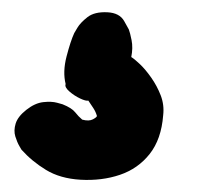

<svg xmlns="http://www.w3.org/2000/svg" viewBox="-20 -75 341 313"><path d="M111 218Q78 216 55 202Q32 188 15 169Q15 169 11.5 163Q8 157 5 147.5Q2 138 5.5 126.5Q9 115 23 104Q37 93 50.5 91.5Q64 90 73 92.5Q82 95 82 95Q97 101 102.5 108Q108 115 114 120Q125 123 131.5 119.5Q138 116 138 114Q136 107 132 101Q128 95 124 89Q120 90 110.5 85.5Q101 81 93 74Q85 67 87 62Q82 42 88.5 17Q95 -8 101 -21Q101 -21 106 -29.5Q111 -38 122.5 -47Q134 -56 155 -55Q175 -54 182.5 -40.5Q190 -27 190 -27Q192 -22 194.5 -9.5Q197 3 194 18Q199 21 208 29.5Q217 38 226.5 51.5Q236 65 242 80.5Q248 96 246 113Q243 152 224 176Q205 200 175.5 210Q146 220 111 218Z"/></svg>

Font: Sour Gummy Black
Style: Italic
Weight: 900
Italic angle: -11.3°
Designer: Stefie Justprince
Foundry: Eifetstype
Version: Version 1.000